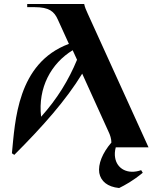

<svg xmlns="http://www.w3.org/2000/svg" viewBox="-20 -742 787 967"><path d="M187 -154C170 -301 238 -423 346 -489L368 -441C326 -339 268 -244 187 -154ZM580 205C610 190 648 170 699 128L691 115C622 139 569 107 560 53C557 37 558 19 563 0H728L422 -673C415 -688 407 -706 404 -722H117V-706H154C228 -706 253 -684 271 -644L327 -521C66 -424 56 -130 40 30L52 38C196 -106 312 -237 394 -371L526 -80C535 -62 541 -42 541 -24C496 28 473 85 480 129C488 171 521 199 580 205Z"/></svg>

Font: Sinistre
Style: Bold
Weight: 700
Designer: Jules Durand
Foundry: Collletttivo
Version: Version 69.420;Glyphs 3.2 (3217)